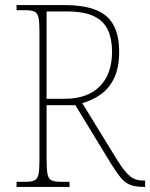

<svg xmlns="http://www.w3.org/2000/svg" viewBox="-20 -734 590 754"><path d="M45 0V-20H79Q104 -20 116 -26Q128 -32 131.5 -51Q135 -70 135 -108V-606Q135 -645 131.5 -663.5Q128 -682 116 -688Q104 -694 79 -694H45V-714H234Q348 -714 398 -670.5Q448 -627 448 -531Q448 -469 428.5 -428Q409 -387 376 -363.5Q343 -340 303 -329L440 -106Q468 -61 489.5 -43Q511 -25 541 -25H550V0H547Q512 0 491.5 -8Q471 -16 454.5 -36Q438 -56 416 -91L276 -321H163V-108Q163 -70 166.5 -51Q170 -32 182 -26Q194 -20 219 -20H253V0ZM233 -346Q323 -346 371.5 -394.5Q420 -443 420 -531Q420 -580 404 -615.5Q388 -651 349.5 -670Q311 -689 243 -689H163V-346Z"/></svg>

Font: Noto Serif Hebrew SemiCondensed Thin
Style: Regular
Weight: 100
Width: 4
Designer: Monotype Design Team
Foundry: Monotype Imaging Inc.
Version: Version 2.004; ttfautohint (v1.8.4.7-5d5b)